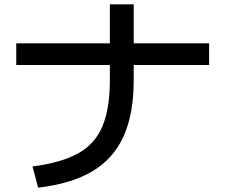

<svg xmlns="http://www.w3.org/2000/svg" viewBox="-20 -833 1040 886"><path d="M130 -65Q263 -82 341 -125.5Q419 -169 453 -251Q487 -333 487 -463V-813H597V-463Q597 -308 550.5 -204.5Q504 -101 407 -43Q310 15 156 33ZM55 -533V-633H945V-533Z"/></svg>

Font: M PLUS 1 Code Medium
Style: Regular
Weight: 500
Designer: Coji Morishita
Foundry: UNDERFOREST DESIGN
Version: Version 1.002